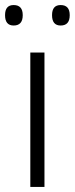

<svg xmlns="http://www.w3.org/2000/svg" viewBox="-32 -740 296 760"><path d="M144 0H88V-532H144ZM-12 -680Q-12 -720 22 -720Q58 -720 58 -680Q58 -639 22 -639Q-12 -639 -12 -680ZM174 -680Q174 -720 208 -720Q244 -720 244 -680Q244 -639 208 -639Q174 -639 174 -680Z"/></svg>

Font: BC Sans Light
Style: Regular
Weight: 300
Designer: Monotype Design Team
Foundry: Monotype Imaging Inc.
Version: Version 2.000;GOOG;noto-source:20170915:90ef993387c0